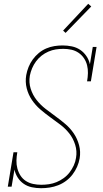

<svg xmlns="http://www.w3.org/2000/svg" viewBox="-20 -982 540 1010"><path d="M196 8Q171 8 147.5 3Q124 -2 105 -15Q86 -28 73.5 -47.5Q61 -67 56 -90L41 0H21L51 -181H71Q67 -159 66.5 -137.5Q66 -116 71.5 -95.5Q77 -75 88 -58Q99 -41 116 -30Q133 -19 154 -14.5Q175 -10 197 -10Q217 -10 237.5 -13Q258 -16 277.5 -24Q297 -32 315 -45Q333 -58 346 -75Q359 -92 368 -111.5Q377 -131 380 -152Q386 -187 375.5 -220.5Q365 -254 344.5 -280Q324 -306 297.5 -326Q271 -346 244 -365.5Q217 -385 192 -406.5Q167 -428 148 -456Q129 -484 120.5 -517.5Q112 -551 118 -587Q122 -609 130.5 -630Q139 -651 152.5 -669.5Q166 -688 184 -703Q202 -718 223 -727Q244 -736 266 -739.5Q288 -743 309 -743Q334 -743 358 -738Q382 -733 401.5 -720Q421 -707 434.5 -687Q448 -667 453 -644L468 -735H488L458 -554H438Q442 -576 442.5 -597.5Q443 -619 438 -639Q433 -659 421.5 -676Q410 -693 393 -704.5Q376 -716 355.5 -720.5Q335 -725 313 -725Q313 -725 313 -725Q313 -725 313 -725Q293 -725 273.5 -722Q254 -719 234.5 -710.5Q215 -702 198.5 -689Q182 -676 169.5 -659Q157 -642 149 -623Q141 -604 137 -584Q131 -548 141.5 -515Q152 -482 172.5 -456Q193 -430 219.5 -409.5Q246 -389 273 -369.5Q300 -350 325 -328.5Q350 -307 368.5 -279.5Q387 -252 396 -218Q405 -184 399 -149Q395 -126 385.5 -104.5Q376 -83 361.5 -64Q347 -45 327.5 -30.5Q308 -16 286 -7.5Q264 1 241.5 4.5Q219 8 196 8ZM325 -809 312 -821 444 -962 460 -948Z"/></svg>

Font: Iosevka Slab Thin Oblique
Style: Regular
Weight: 100
Italic angle: -9°
Monospace: yes
Designer: Belleve Invis
Foundry: Belleve Invis
Version: Version 11.1.0; ttfautohint (v1.8.3)